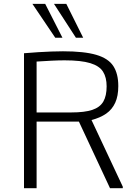

<svg xmlns="http://www.w3.org/2000/svg" viewBox="-20 -984 714 1004"><path d="M105.5 0V-705.6Q145 -709 180.9 -711.2Q216.8 -713.4 249 -714.6Q281.2 -715.8 309.1 -715.8Q419.9 -715.8 483.2 -697.3Q546.4 -678.7 572.5 -638.7Q598.6 -598.6 598.6 -534.2Q598.6 -481.9 582.5 -446.8Q566.4 -411.6 535.4 -389.9Q504.4 -368.2 458.5 -356.4L622.1 -7.8V0H555.2L392.6 -348.1H171.4V0ZM171.4 -396H352.5Q422.4 -396 462.6 -409.4Q502.9 -422.9 520.3 -452.9Q537.6 -482.9 537.6 -532.7Q537.6 -579.1 518.8 -609.1Q500 -639.2 452.1 -653.8Q404.3 -668.5 317.9 -668.5Q287.6 -668.5 251 -666.7Q214.4 -665 171.4 -662.1ZM269 -786.6 149.4 -963.9H216.3L306.6 -786.6ZM377 -786.6 262.2 -963.9H326.7L415 -786.6Z"/></svg>

Font: Comme ExtraLight
Style: Regular
Weight: 250
Version: Version 1.000;gftools[0.9.27]